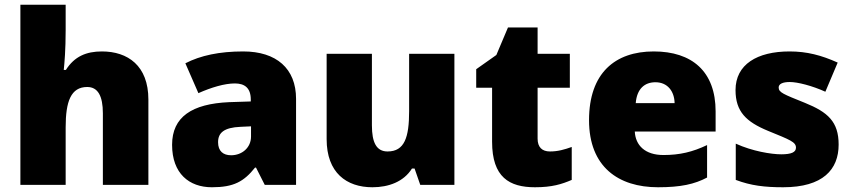

<svg xmlns="http://www.w3.org/2000/svg" viewBox="-20 -780 3598 810"><path d="M257 -652V-760H66V0H257V-243C257 -352 279 -413 348 -413C393 -413 414 -375 414 -302V0H606V-360C606 -503 519 -563 410 -563C344 -563 294 -542 258 -485H249C252 -514 257 -570 257 -652Z M1006 -563C906 -563 826 -546 762 -513L817 -387C871 -411 927 -428 971 -428C1012 -428 1038 -409 1038 -360V-352L946 -349C790 -342 706 -287 706 -169C706 -48 778 10 874 10C966 10 1009 -14 1056 -73H1060L1097 0H1229V-363C1229 -491 1146 -563 1006 -563ZM995 -245 1039 -247V-204C1039 -157 1001 -125 955 -125C922 -125 900 -142 900 -180C900 -220 925 -242 995 -245Z M1897 -553H1706V-311C1706 -201 1687 -141 1615 -141C1568 -141 1549 -179 1549 -251V-553H1358V-193C1358 -51 1442 10 1551 10C1619 10 1683 -13 1718 -69H1729L1753 0H1897Z M2300 -141C2267 -141 2248 -159 2248 -195V-410H2384V-553H2248V-664H2123L2074 -548L1989 -488V-410H2056V-182C2056 -32 2129 10 2237 10C2309 10 2350 -3 2392 -21V-160C2361 -149 2334 -141 2300 -141Z M2738 -563C2575 -563 2465 -472 2465 -273C2465 -76 2589 10 2756 10C2852 10 2910 -3 2963 -31V-168C2902 -139 2848 -126 2779 -126C2701 -126 2661 -167 2658 -225H2999V-310C2999 -479 2899 -563 2738 -563ZM2745 -433C2797 -433 2825 -394 2826 -345H2662C2667 -406 2700 -433 2745 -433Z M3518 -170C3518 -267 3472 -307 3376 -346C3284 -383 3265 -390 3265 -411C3265 -426 3282 -434 3312 -434C3345 -434 3407 -418 3462 -393L3514 -516C3445 -547 3384 -563 3311 -563C3174 -563 3083 -508 3083 -400C3083 -309 3128 -266 3220 -228C3313 -190 3338 -181 3338 -157C3338 -138 3319 -129 3276 -129C3234 -129 3154 -142 3084 -174V-21C3148 3 3205 10 3284 10C3452 10 3518 -65 3518 -170Z"/></svg>

Font: Noto Sans Arabic UI Bk
Style: Regular
Weight: 900
Designer: Monotype Design Team, Nadine Chahine and Nizar Qandah
Foundry: Monotype Imaging Inc.
Version: Version 2.010